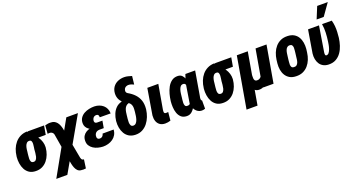

<svg xmlns="http://www.w3.org/2000/svg" viewBox="-54 -1576 4779 2581"><g transform="rotate(-20 2335.0 -286.0)"><path d="M20.5 -255.4 22 -265.6Q27.8 -317.9 46.1 -364.7Q64.5 -411.6 95.2 -448.2Q126 -484.9 169.4 -506.8Q212.9 -528.8 269 -530.3Q281.7 -513.2 288.8 -496.8Q295.9 -480.5 305.7 -466.1Q315.4 -451.7 334.5 -441.9Q366.2 -424.3 388.2 -392.3Q410.2 -360.4 421.4 -323Q432.6 -285.6 430.7 -250.5L430.2 -239.7Q425.8 -190.9 408.9 -145.8Q392.1 -100.6 363 -64.7Q334 -28.8 292.7 -8.3Q251.5 12.2 198.2 10.7Q143.6 9.8 107.4 -14.2Q71.3 -38.1 50.8 -76.9Q30.3 -115.7 23.2 -162.4Q16.1 -209 20.5 -255.4ZM178.7 -266.1 177.2 -255.9Q176.8 -242.7 173.3 -220Q169.9 -197.3 169.9 -173.6Q169.9 -149.9 178.7 -133.3Q187.5 -116.7 210.4 -115.7Q234.4 -114.3 247.6 -130.6Q260.7 -147 266.6 -171.6Q272.5 -196.3 274.4 -220.5Q276.4 -244.6 277.8 -259.8L278.3 -270Q279.3 -280.3 283.2 -301.5Q287.1 -322.8 288.1 -345.5Q289.1 -368.2 282.2 -384.5Q275.4 -400.9 254.4 -401.9Q230.5 -403.3 216.1 -388.9Q201.7 -374.5 193.8 -352.3Q186 -330.1 183.1 -306.4Q180.2 -282.7 178.7 -266.1ZM511.2 -528.3 488.8 -401.4H256.3L278.8 -528.3Z M995.6 -528.3 578.1 203.1H419.9L829.6 -528.3ZM604.5 -534.7Q635.3 -535.2 657.2 -524.2Q679.2 -513.2 694.3 -494.6Q709.5 -476.1 719.2 -452.4Q729 -428.7 735.4 -401.9L814.9 25.4Q816.4 34.2 818.6 44.9Q820.8 55.7 825.9 65.4Q831.1 75.2 840.8 79.6Q844.7 82 849.6 82.3Q854.5 82.5 859.4 83L841.8 207.5Q824.2 209.5 805.2 210Q786.1 210.4 768.1 207Q741.2 202.6 723.6 184.1Q706.1 165.5 695.6 139.6Q685.1 113.8 679.2 86.2Q673.3 58.6 669.4 36.6L601.6 -365.7Q598.6 -378.4 590.8 -387.9Q583 -397.5 571.8 -402.6Q560.5 -407.7 547.9 -408.2Q540 -408.7 532.5 -407.7Q524.9 -406.7 517.6 -405.8L526.4 -523.9Q545.9 -528.8 565.4 -532.5Q585 -536.1 604.5 -534.7Z M1145.5 -287.6 1264.2 -287.1 1252.9 -219.7H1189.5Q1170.9 -219.2 1156 -212.4Q1141.1 -205.6 1131.6 -192.4Q1122.1 -179.2 1118.7 -160.6Q1117.2 -149.4 1117.9 -139.6Q1118.7 -129.9 1123 -122.6Q1127.4 -115.2 1135.3 -110.6Q1143.1 -106 1155.3 -106.4Q1171.4 -106 1183.1 -112.3Q1194.8 -118.7 1202.4 -130.1Q1210 -141.6 1212.9 -156.2L1371.1 -156.7Q1368.7 -114.7 1350.3 -83Q1332 -51.3 1302.2 -30.3Q1272.5 -9.3 1235.8 1Q1199.2 11.2 1160.2 10.7Q1125.5 9.3 1089.6 0.2Q1053.7 -8.8 1023.9 -28.1Q994.1 -47.4 976.1 -76.4Q958 -105.5 959.5 -146Q960 -184.1 976.3 -211.2Q992.7 -238.3 1019.3 -255.1Q1045.9 -272 1078.9 -279.8Q1111.8 -287.6 1145.5 -287.6ZM1258.3 -252 1157.7 -252.4Q1130.9 -253.4 1104.2 -262Q1077.6 -270.5 1055.7 -286.6Q1033.7 -302.7 1020.8 -325.9Q1007.8 -349.1 1008.3 -379.9Q1008.8 -422.9 1029.5 -453.6Q1050.3 -484.4 1083.7 -503.2Q1117.2 -522 1156.5 -530Q1195.8 -538.1 1232.4 -537.6Q1269.5 -536.6 1301 -525.1Q1332.5 -513.7 1356.4 -492.7Q1380.4 -471.7 1393.8 -441.9Q1407.2 -412.1 1407.7 -374L1252.9 -375Q1252.4 -388.2 1249.5 -398.2Q1246.6 -408.2 1238.5 -413.8Q1230.5 -419.4 1215.3 -419.4Q1199.2 -418.9 1187.5 -411.9Q1175.8 -404.8 1168.7 -392.3Q1161.6 -379.9 1159.2 -365.2Q1157.7 -356 1158.7 -347.9Q1159.7 -339.8 1163.8 -334.2Q1168 -328.6 1174.6 -325.2Q1181.2 -321.8 1190.9 -321.3L1270.5 -320.8Z M1552.7 -603.5Q1555.7 -658.2 1581.8 -695.3Q1607.9 -732.4 1650.9 -751.5Q1693.8 -770.5 1745.1 -770Q1773.4 -769.5 1799.1 -762.7Q1824.7 -755.9 1850.6 -748L1837.4 -630.4Q1819.3 -639.6 1799.6 -646Q1779.8 -652.3 1759.3 -651.9Q1745.1 -651.4 1732.2 -646.2Q1719.2 -641.1 1710 -631.3Q1700.7 -621.6 1696.8 -606.9Q1694.3 -598.6 1693.8 -590.6Q1693.4 -582.5 1695.6 -575.9Q1697.8 -569.3 1702.4 -563.2Q1707 -557.1 1714.8 -552.7Q1771 -521.5 1809.1 -480.7Q1847.2 -439.9 1864.3 -388.2Q1881.3 -336.4 1875 -269.5L1874 -259.8Q1867.7 -209.5 1848.9 -160.9Q1830.1 -112.3 1799.1 -73.2Q1768.1 -34.2 1724.4 -11.2Q1680.7 11.7 1624 10.3Q1571.3 8.8 1534.4 -13.7Q1497.6 -36.1 1475.6 -73.5Q1453.6 -110.8 1445.3 -156.2Q1437 -201.7 1441.4 -247.6L1442.4 -257.8Q1447.8 -305.2 1466.1 -350.1Q1484.4 -395 1517.6 -427.7Q1550.8 -460.4 1600.1 -472.2L1599.1 -479Q1582 -496.6 1571.5 -516.4Q1561 -536.1 1556.4 -558.6Q1551.8 -581.1 1552.7 -603.5ZM1602.5 -273.9 1601.6 -263.7Q1600.6 -252 1597.4 -227.8Q1594.2 -203.6 1594.7 -178.2Q1595.2 -152.8 1604.2 -134.8Q1613.3 -116.7 1636.2 -115.2Q1662.1 -114.3 1677.7 -131.3Q1693.4 -148.4 1701.9 -173.8Q1710.4 -199.2 1714.4 -225.6Q1718.3 -252 1719.7 -268.1L1721.2 -278.3Q1722.7 -297.9 1724.1 -317.9Q1725.6 -337.9 1722.9 -356.4Q1720.2 -375 1711.2 -391.6Q1702.1 -408.2 1683.6 -421.4Q1658.2 -414.6 1643.1 -399.2Q1627.9 -383.8 1620.1 -363.3Q1612.3 -342.8 1608.6 -319.8Q1605 -296.9 1602.5 -273.9Z M1988.3 -528.3H2145.5L2084 -175.8Q2082.5 -163.6 2082.5 -152.1Q2082.5 -140.6 2087.9 -133.1Q2093.3 -125.5 2108.4 -125Q2117.2 -124.5 2125.2 -125.5Q2133.3 -126.5 2141.1 -127.4L2129.4 -7.8Q2110.8 -1.5 2091.1 1.7Q2071.3 4.9 2051.8 4.9Q2004.4 3.9 1975.3 -18.1Q1946.3 -40 1934.3 -75.9Q1922.4 -111.8 1926.3 -156.2Z M2222.7 -250 2224.1 -259.8Q2229 -301.8 2241.9 -350.3Q2254.9 -398.9 2278.3 -442.4Q2301.8 -485.8 2338.6 -512.9Q2375.5 -540 2427.7 -538.1Q2463.9 -536.6 2485.1 -515.6Q2506.3 -494.6 2517.6 -461.9Q2528.8 -429.2 2532.5 -392.1Q2536.1 -355 2535.6 -320.6Q2535.2 -286.1 2534.2 -262.7L2533.2 -250.5Q2527.3 -217.3 2515.6 -172.6Q2503.9 -127.9 2484.1 -85.7Q2464.4 -43.5 2433.6 -15.9Q2402.8 11.7 2358.9 10.7Q2308.6 9.3 2279.5 -16.8Q2250.5 -43 2236.8 -83Q2223.1 -123 2220.9 -167.5Q2218.8 -211.9 2222.7 -250ZM2381.3 -259.8 2380.4 -250Q2379.4 -237.8 2376.2 -216.3Q2373 -194.8 2372.8 -172.4Q2372.6 -149.9 2380.4 -133.5Q2388.2 -117.2 2409.7 -116.7Q2432.6 -114.7 2446.8 -126.7Q2460.9 -138.7 2469 -157.5Q2477.1 -176.3 2481 -197.5Q2484.9 -218.8 2486.8 -235.8L2491.2 -274.9Q2492.7 -287.1 2495.6 -309.3Q2498.5 -331.5 2497.8 -355Q2497.1 -378.4 2488.5 -394.8Q2480 -411.1 2458 -412.1Q2433.1 -412.6 2418.9 -395.8Q2404.8 -378.9 2397 -353.3Q2389.2 -327.6 2386.2 -301.8Q2383.3 -275.9 2381.3 -259.8ZM2532.7 -528.3H2672.4L2613.3 -179.7Q2611.8 -175.8 2610.4 -166.5Q2608.9 -157.2 2608.2 -146.2Q2607.4 -135.3 2610.1 -127.7Q2612.8 -120.1 2620.1 -119.1Q2621.1 -119.1 2621.3 -119.4Q2621.6 -119.6 2622.1 -120.1V1Q2609.4 5.4 2597.4 7.6Q2585.4 9.8 2572.8 9.8Q2544.4 8.8 2522.2 -3.9Q2500 -16.6 2484.4 -37.6Q2468.8 -58.6 2460 -84.2Q2451.2 -109.9 2451.2 -136.2L2497.6 -424.3Z M2698.2 -255.4 2699.7 -265.6Q2705.6 -317.9 2723.9 -364.7Q2742.2 -411.6 2772.9 -448.2Q2803.7 -484.9 2847.2 -506.8Q2890.6 -528.8 2946.8 -530.3Q2959.5 -513.2 2966.6 -496.8Q2973.6 -480.5 2983.4 -466.1Q2993.2 -451.7 3012.2 -441.9Q3043.9 -424.3 3065.9 -392.3Q3087.9 -360.4 3099.1 -323Q3110.4 -285.6 3108.4 -250.5L3107.9 -239.7Q3103.5 -190.9 3086.7 -145.8Q3069.8 -100.6 3040.8 -64.7Q3011.7 -28.8 2970.5 -8.3Q2929.2 12.2 2876 10.7Q2821.3 9.8 2785.2 -14.2Q2749 -38.1 2728.5 -76.9Q2708 -115.7 2700.9 -162.4Q2693.8 -209 2698.2 -255.4ZM2856.4 -266.1 2855 -255.9Q2854.5 -242.7 2851.1 -220Q2847.7 -197.3 2847.7 -173.6Q2847.7 -149.9 2856.4 -133.3Q2865.2 -116.7 2888.2 -115.7Q2912.1 -114.3 2925.3 -130.6Q2938.5 -147 2944.3 -171.6Q2950.2 -196.3 2952.1 -220.5Q2954.1 -244.6 2955.6 -259.8L2956.1 -270Q2957 -280.3 2960.9 -301.5Q2964.8 -322.8 2965.8 -345.5Q2966.8 -368.2 2960 -384.5Q2953.1 -400.9 2932.1 -401.9Q2908.2 -403.3 2893.8 -388.9Q2879.4 -374.5 2871.6 -352.3Q2863.8 -330.1 2860.8 -306.4Q2857.9 -282.7 2856.4 -266.1ZM3189 -528.3 3166.5 -401.4H2934.1L2956.5 -528.3Z M3536.6 -528.3H3693.4L3601.6 0H3455.1L3467.3 -131.3ZM3502.9 -245.6 3560.5 -247.6Q3558.1 -211.9 3549.1 -167.5Q3540 -123 3521 -81.8Q3502 -40.5 3470.7 -14.6Q3439.5 11.2 3392.1 9.8Q3360.8 8.8 3338.1 -7.8Q3315.4 -24.4 3302 -50.8Q3288.6 -77.1 3286.1 -106.9L3294.9 -225.6H3371.6Q3370.6 -212.9 3369.4 -195.1Q3368.2 -177.2 3369.9 -159.7Q3371.6 -142.1 3380.6 -130.4Q3389.6 -118.7 3408.7 -118.2Q3434.6 -117.2 3451.4 -129.4Q3468.3 -141.6 3478.5 -161.4Q3488.8 -181.2 3494.1 -203.6Q3499.5 -226.1 3502.9 -245.6ZM3268.6 -528.3H3425.3L3298.8 203.1H3141.6Z M3743.7 -239.3 3749.5 -288.1Q3756.3 -339.4 3774.4 -384.8Q3792.5 -430.2 3823 -465.3Q3853.5 -500.5 3896.2 -520.3Q3939 -540 3995.6 -538.1Q4048.8 -536.6 4085.2 -515.9Q4121.6 -495.1 4143.1 -460Q4164.6 -424.8 4172.1 -380.6Q4179.7 -336.4 4175.3 -288.6L4168.9 -238.8Q4162.6 -188.5 4144.3 -142.8Q4126 -97.2 4095.5 -62.3Q4064.9 -27.3 4022.2 -7.8Q3979.5 11.7 3923.3 9.8Q3870.1 8.8 3833.7 -12.2Q3797.4 -33.2 3775.6 -68.1Q3753.9 -103 3746.3 -147.2Q3738.8 -191.4 3743.7 -239.3ZM3906.7 -288.6 3900.4 -238.8Q3899.9 -225.1 3897 -205.1Q3894 -185.1 3894.8 -164.8Q3895.5 -144.5 3904.3 -130.9Q3913.1 -117.2 3935.1 -115.7Q3960.9 -113.8 3975.6 -125.7Q3990.2 -137.7 3997.6 -157Q4004.9 -176.3 4007.8 -198Q4010.7 -219.7 4012.7 -239.3L4019 -289.1Q4019.5 -302.2 4022.5 -322.3Q4025.4 -342.3 4024.7 -362.3Q4023.9 -382.3 4014.9 -396.5Q4005.9 -410.6 3983.4 -412.1Q3960 -413.1 3945.6 -400.9Q3931.2 -388.7 3923.3 -368.9Q3915.5 -349.1 3912.1 -327.6Q3908.7 -306.2 3906.7 -288.6Z M4287.6 -528.3H4444.3L4391.1 -199.2Q4391.1 -196.3 4388.4 -183.6Q4385.7 -170.9 4384.3 -155.8Q4382.8 -140.6 4385.3 -129.2Q4387.7 -117.7 4397.5 -115.7Q4421.4 -113.8 4436.8 -133.3Q4452.1 -152.8 4461.9 -181.2Q4471.7 -209.5 4476.6 -236.8Q4481.4 -264.2 4483.4 -278.8Q4492.7 -340.3 4495.6 -404.3Q4498.5 -468.3 4488.3 -529.8L4627 -529.3Q4638.7 -488.8 4642.6 -446.5Q4646.5 -404.3 4644.3 -362.3Q4642.1 -320.3 4637.7 -278.8Q4630.9 -226.1 4614.3 -174.1Q4597.7 -122.1 4568.1 -79.8Q4538.6 -37.6 4494.4 -12.5Q4450.2 12.7 4388.2 11.2Q4343.8 9.8 4312 -7.8Q4280.3 -25.4 4261.5 -54.9Q4242.7 -84.5 4235.6 -122.1Q4228.5 -159.7 4233.4 -201.2ZM4441.4 -613.3 4510.7 -782.2H4662.1L4543 -613.3Z"/></g></svg>

Font: Roboto Condensed Black
Style: Italic
Weight: 900
Italic angle: -12°
Designer: Christian Robertson
Foundry: Google
Version: Version 3.008; 2023